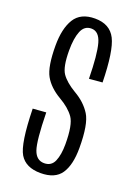

<svg xmlns="http://www.w3.org/2000/svg" viewBox="-122 -656 505 711"><g transform="rotate(20 131.0 -300.5)"><path d="M131.5 3Q188.5 3 212 -32Q235.5 -67 235.5 -133.5Q235.5 -227.5 213 -263.2Q190.5 -299 148.5 -323Q110 -346 93 -370.5Q76 -395 76 -460.5Q76 -508.5 87.5 -536.5Q99 -564.5 126.5 -564.5Q156.5 -564.5 168 -523.5Q179.5 -482.5 181 -386.5L233 -391Q230.5 -514 207.8 -559Q185 -604 126.5 -604Q70 -604 46.2 -565.5Q22.5 -527 22.5 -460Q22.5 -377 42 -342.2Q61.5 -307.5 105 -282Q144 -259.5 163 -232.5Q182 -205.5 182 -129Q182 -87.5 171 -61.8Q160 -36 131.5 -36Q101 -36 89 -70.2Q77 -104.5 75 -215.5L23 -211.5Q26 -74.5 49.5 -35.8Q73 3 131.5 3Z"/></g></svg>

Font: Anybody ExtraCondensed Light
Style: Regular
Weight: 300
Width: 2
Version: Version 1.113;gftools[0.9.25]